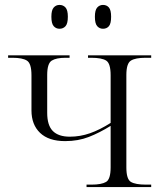

<svg xmlns="http://www.w3.org/2000/svg" viewBox="-20 -761 662 781"><path d="M399 -644Q385 -644 375.5 -654.5Q366 -665 366 -693Q366 -720 375.5 -730.5Q385 -741 399 -741Q414 -741 423 -730.5Q432 -720 432 -693Q432 -665 423 -654.5Q414 -644 399 -644ZM222 -644Q208 -644 198.5 -654.5Q189 -665 189 -693Q189 -720 198.5 -730.5Q208 -741 222 -741Q237 -741 246.5 -730.5Q256 -720 256 -693Q256 -665 246.5 -654.5Q237 -644 222 -644ZM332 0V-10H352Q393 -10 411.5 -21Q430 -32 430 -80V-249Q385 -221 341.5 -204Q298 -187 245 -187Q178 -187 143 -220.5Q108 -254 108 -312V-455Q108 -503 89.5 -514.5Q71 -526 31 -526H13V-536H263V-526H247Q209 -526 190.5 -514.5Q172 -503 172 -456V-302Q172 -251 195 -228Q218 -205 264 -205Q306 -205 346 -219Q386 -233 430 -261V-455Q430 -503 412 -514.5Q394 -526 351 -526H338V-536H595V-526H572Q531 -526 512.5 -514.5Q494 -503 494 -456V-80Q494 -32 512.5 -21Q531 -10 574 -10H595V0Z"/></svg>

Font: Noto Serif Display Light
Style: Regular
Weight: 300
Designer: Monotype Design Team
Foundry: Monotype Imaging Inc.
Version: Version 2.009